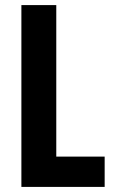

<svg xmlns="http://www.w3.org/2000/svg" viewBox="-20 -734 446 754"><path d="M64 0V-714H201V-119H391V0Z"/></svg>

Font: Noto Sans Arabic ExtCond
Style: Bold
Weight: 700
Width: 2
Designer: Monotype Design Team, Nadine Chahine, Nizar Qandah and Khaled Hosny
Foundry: Monotype Imaging Inc.
Version: Version 2.012; ttfautohint (v1.8.4.7-5d5b)